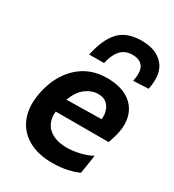

<svg xmlns="http://www.w3.org/2000/svg" viewBox="-187 -875 902 994"><g transform="rotate(30 264.0 -378.0)"><path d="M279.5 12.5Q192 12.5 133 -22.5Q74 -57.5 50.2 -121.5Q26.5 -185.5 44.5 -272Q67 -380.5 136.2 -445.5Q205.5 -510.5 308 -510.5Q384 -510.5 431.8 -481.8Q479.5 -453 496.8 -402Q514 -351 497.5 -284.5Q489.5 -253.5 480 -227H163.5Q158 -161.5 197.2 -127.5Q236.5 -93.5 306 -93.5Q339 -93.5 379.5 -102.5Q420 -111.5 452.5 -129.5L435.5 -18.5Q415.5 -7.5 373.2 2.5Q331 12.5 279.5 12.5ZM310 -416Q271.5 -416 236.2 -389.8Q201 -363.5 181 -308L389 -311.5Q394 -354.5 373.5 -385.2Q353 -416 310 -416ZM431 -565.5Q444 -625 425.2 -652.8Q406.5 -680.5 362.5 -680.5Q318 -680.5 292.2 -652.2Q266.5 -624 254.5 -569.5H166Q187 -669.5 232.8 -718.5Q278.5 -767.5 367 -767.5Q454 -767.5 497.8 -717.5Q541.5 -667.5 521 -569.5Z"/></g></svg>

Font: Commissioner SemiBold
Style: Italic
Weight: 600
Italic angle: -12°
Designer: Kostas Bartsokas
Foundry: Kostas Bartsokas
Version: Version 1.000; ttfautohint (v1.8.3)